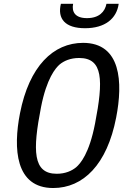

<svg xmlns="http://www.w3.org/2000/svg" viewBox="-20 -960 660 990"><path d="M254.5 9.5C408.5 9.5 532 -110.5 579 -354C614.5 -535.5 604.5 -739 408.5 -739C255 -739 130.5 -619 83 -375.5C47.5 -194 58.5 9.5 254.5 9.5ZM191.5 -407.5C220.5 -556 266.5 -609.5 288 -628C310 -646 343 -661 388 -661C512 -661 513.5 -546 470 -322.5C440 -167.5 394 -116 372.5 -97.5C350.5 -79.5 317.5 -64 272.5 -64C148.5 -64 148 -184.5 191.5 -407.5ZM294 -940.5C275 -863.5 315.5 -814.5 418.5 -814.5C521 -814.5 581.5 -863.5 592 -940.5H529C521 -899 490.5 -866.5 428.5 -866.5C367 -866.5 349 -899 357 -940.5Z"/></svg>

Font: Monaspace Argon
Style: Italic
Weight: 400
Italic angle: -11°
Designer: Riley Cran & the Lettermatic Team
Foundry: Lettermatic
Version: Version 1.101 (Monaspace Argon)